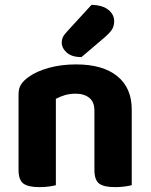

<svg xmlns="http://www.w3.org/2000/svg" viewBox="-20 -760 617 787"><path d="M367 -307Q367 -342 346 -359Q325 -376 290 -376Q266 -376 246 -370Q226 -364 209 -355V-1Q199 2 181 4.5Q163 7 141 7Q96 7 76 -7.5Q56 -22 56 -64V-373Q56 -399 67 -415Q78 -431 98 -445Q130 -468 180.5 -482Q231 -496 292 -496Q401 -496 460.5 -448Q520 -400 520 -311V-1Q509 2 491 4.5Q473 7 451 7Q406 7 386.5 -7.5Q367 -22 367 -64ZM355 -740Q401 -739 424.5 -719.5Q448 -700 448 -674Q448 -653 439 -639Q430 -625 408 -606L314 -526Q274 -526 253.5 -544.5Q233 -563 233 -586Q233 -597 237.5 -607Q242 -617 255 -631Z"/></svg>

Font: Baloo 2
Style: Bold
Weight: 700
Designer: Sarang Kulkarni and Ek Type
Foundry: Ek Type
Version: Version 1.640;hotconv 1.0.111;makeotfexe 2.5.65597; ttfautoh